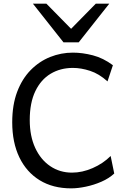

<svg xmlns="http://www.w3.org/2000/svg" viewBox="-20 -1011 702 1043"><path d="M581.1 -163.6 600.6 -68.4Q572.3 -42 531.5 -24.2Q490.7 -6.3 447 2.9Q403.3 12.2 366.2 12.2Q267.6 12.2 195.8 -31.7Q124 -75.7 85.2 -156.2Q46.4 -236.8 46.4 -346.7Q46.4 -440.9 73.2 -512Q100.1 -583 146.7 -630.4Q193.4 -677.7 252.4 -701.4Q311.5 -725.1 376 -725.1Q428.2 -725.1 484.6 -710.4Q541 -695.8 593.3 -656.7L564 -568.8Q518.1 -610.4 469.2 -626.2Q420.4 -642.1 376 -642.1Q308.1 -642.1 255.1 -610.4Q202.1 -578.6 171.9 -515.6Q141.6 -452.6 141.6 -358.9Q141.6 -271.5 171.4 -207.3Q201.2 -143.1 253.2 -108.2Q305.2 -73.2 371.1 -73.2Q426.8 -73.2 483.4 -97.9Q540 -122.6 581.1 -163.6ZM158.7 -991.2H231.9L366.2 -854.5L500.5 -991.2H573.7L407.7 -781.2H324.7Z"/></svg>

Font: Andika LitF DSA DSG
Style: Regular
Weight: 400
Designer: Victor Gaultney, Annie Olsen, Julie Remington, Don Collingsworth, Eric Hays, Becca Hirsbrunner
Foundry: SIL International
Version: Version 6.200 ; LitF DSA DSG; ttfautohint (v1.8.3.10-c5d8)